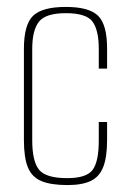

<svg xmlns="http://www.w3.org/2000/svg" viewBox="-20 -525 373 554"><path d="M175 9Q127 9 99.5 -2.5Q72 -14 60.5 -42Q49 -70 49 -121V-384Q49 -454 75.5 -479.5Q102 -505 170 -505Q237 -505 263 -479.5Q289 -454 289 -385V-327H265V-384Q265 -438 247 -462.5Q229 -487 170 -487Q112 -487 92.5 -462.5Q73 -438 73 -384V-120Q73 -60 92.5 -35.5Q112 -11 174 -11Q229 -11 247 -34.5Q265 -58 265 -120V-173H289V-121Q289 -72 278 -43.5Q267 -15 242 -3Q217 9 175 9Z"/></svg>

Font: Alumni Sans Thin
Style: Regular
Weight: 100
Designer: Robert E. Leuschke
Foundry: Robert E. Leuschke
Version: Version 1.018